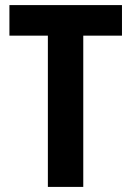

<svg xmlns="http://www.w3.org/2000/svg" viewBox="-20 -734 515 754"><path d="M307 0H168V-594H17V-714H459V-594H307Z"/></svg>

Font: Noto Sans Sinhala UI Condensed
Style: Bold
Weight: 700
Width: 3
Designer: Jelle Bosma - Monotype Design Team
Foundry: Monotype Imaging Inc.
Version: Version 2.006; ttfautohint (v1.8.4.7-5d5b)